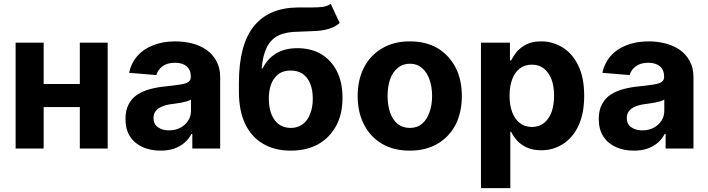

<svg xmlns="http://www.w3.org/2000/svg" viewBox="-20 -766 3652 990"><path d="M440.4 -333Q440.4 -303.7 440.4 -213.9Q369.1 -213.9 155.3 -213.9Q155.3 -244.1 155.3 -333Q226.6 -333 440.4 -333ZM205.1 -545.9Q205.1 -409.2 205.1 0Q168.9 0 60.5 0Q60.5 -136.7 60.5 -545.9Q96.7 -545.9 205.1 -545.9ZM535.2 -545.9Q535.2 -409.2 535.2 0Q499 0 391.6 0Q391.6 -136.7 391.6 -545.9Q426.8 -545.9 535.2 -545.9Z M807.6 10.7Q755.9 10.7 714.8 -7.8Q673.8 -26.4 650.4 -62.5Q627 -98.6 627 -152.3Q627 -198.2 643.6 -228.5Q660.2 -259.8 688.5 -278.3Q717.8 -296.9 753.9 -306.6Q791 -316.4 831.1 -320.3Q878.9 -325.2 908.2 -330.1Q937.5 -334 950.2 -342.8Q963.9 -351.6 963.9 -369.1Q963.9 -370.1 963.9 -371.1Q963.9 -405.3 942.4 -423.8Q920.9 -442.4 882.8 -442.4Q841.8 -442.4 817.4 -423.8Q793.9 -406.2 786.1 -378.9Q739.3 -382.8 645.5 -390.6Q656.2 -440.4 687.5 -476.6Q718.8 -512.7 768.6 -532.2Q818.4 -552.7 883.8 -552.7Q928.7 -552.7 970.7 -542Q1012.7 -531.2 1044.9 -508.8Q1077.1 -486.3 1095.7 -451.2Q1115.2 -417 1115.2 -368.2Q1115.2 -245.1 1115.2 0Q1079.1 0 971.7 0Q971.7 -18.6 971.7 -75.2Q970.7 -75.2 966.8 -75.2Q954.1 -49.8 931.6 -30.3Q910.2 -11.7 878.9 0Q848.6 10.7 807.6 10.7ZM850.6 -93.8Q884.8 -93.8 910.2 -107.4Q935.5 -121.1 950.2 -143.6Q964.8 -166 964.8 -195.3Q964.8 -213.9 964.8 -252.9Q958 -248 945.3 -244.1Q932.6 -241.2 918 -237.3Q902.3 -234.4 887.7 -232.4Q872.1 -230.5 859.4 -228.5Q833 -224.6 813.5 -215.8Q793 -207 782.2 -192.4Q771.5 -178.7 771.5 -157.2Q771.5 -126 793.9 -110.4Q816.4 -93.8 850.6 -93.8Z M1685.5 -746.1Q1697.3 -720.7 1731.4 -647.5Q1709 -627.9 1680.7 -619.1Q1652.3 -609.4 1613.3 -606.4Q1575.2 -604.5 1519.5 -602.5Q1456.1 -602.5 1416 -583Q1376 -563.5 1355.5 -521.5Q1335 -479.5 1329.1 -413.1Q1331.1 -413.1 1334 -413.1Q1358.4 -462.9 1403.3 -490.2Q1448.2 -517.6 1513.7 -517.6Q1583 -517.6 1635.7 -487.3Q1687.5 -456.1 1716.8 -399.4Q1746.1 -341.8 1746.1 -261.7Q1746.1 -178.7 1713.9 -118.2Q1680.7 -56.6 1621.1 -22.5Q1561.5 10.7 1479.5 10.7Q1396.5 10.7 1336.9 -24.4Q1277.3 -58.6 1244.1 -127Q1211.9 -194.3 1211.9 -293.9Q1211.9 -308.6 1211.9 -338.9Q1211.9 -535.2 1289.1 -630.9Q1365.2 -725.6 1514.6 -727.5Q1554.7 -727.5 1586.9 -727.5Q1620.1 -727.5 1644.5 -730.5Q1668.9 -734.4 1685.5 -746.1ZM1480.5 -106.4Q1514.6 -106.4 1540 -125Q1565.4 -142.6 1578.1 -176.8Q1592.8 -210 1592.8 -256.8Q1592.8 -303.7 1579.1 -335.9Q1565.4 -368.2 1540 -385.7Q1514.6 -402.3 1479.5 -402.3Q1453.1 -402.3 1432.6 -393.6Q1411.1 -383.8 1396.5 -364.3Q1381.8 -346.7 1374 -319.3Q1366.2 -292 1366.2 -256.8Q1366.2 -187.5 1396.5 -146.5Q1426.8 -106.4 1480.5 -106.4Z M2092.8 10.7Q2009.8 10.7 1950.2 -24.4Q1889.6 -59.6 1857.4 -123Q1824.2 -186.5 1824.2 -270.5Q1824.2 -355.5 1857.4 -418.9Q1889.6 -481.4 1950.2 -516.6Q2009.8 -552.7 2092.8 -552.7Q2175.8 -552.7 2236.3 -517.6Q2295.9 -481.4 2329.1 -418Q2361.3 -355.5 2361.3 -270.5Q2361.3 -186.5 2329.1 -123Q2295.9 -59.6 2235.4 -24.4Q2175.8 10.7 2092.8 10.7ZM2093.8 -106.4Q2130.9 -106.4 2156.2 -127.9Q2181.6 -149.4 2194.3 -186.5Q2208 -223.6 2208 -271.5Q2208 -319.3 2194.3 -356.4Q2181.6 -393.6 2156.2 -415Q2130.9 -437.5 2093.8 -437.5Q2055.7 -437.5 2030.3 -415Q2003.9 -393.6 1991.2 -356.4Q1978.5 -319.3 1978.5 -271.5Q1978.5 -223.6 1991.2 -186.5Q2003.9 -149.4 2029.3 -127.9Q2055.7 -106.4 2093.8 -106.4Z M2460 204.1Q2460 16.6 2460 -545.9Q2497.1 -545.9 2609.4 -545.9Q2609.4 -522.5 2609.4 -454.1Q2610.4 -454.1 2615.2 -454.1Q2626 -475.6 2644.5 -499Q2664.1 -521.5 2694.3 -537.1Q2724.6 -552.7 2770.5 -552.7Q2830.1 -552.7 2880.9 -521.5Q2931.6 -490.2 2961.9 -427.7Q2992.2 -366.2 2992.2 -272.5Q2992.2 -180.7 2962.9 -118.2Q2933.6 -55.7 2882.8 -23.4Q2833 8.8 2770.5 8.8Q2726.6 8.8 2695.3 -5.9Q2665 -20.5 2645.5 -42Q2626 -64.5 2615.2 -86.9Q2614.3 -86.9 2611.3 -86.9Q2611.3 -14.6 2611.3 204.1Q2573.2 204.1 2460 204.1ZM2607.4 -272.5Q2607.4 -223.6 2621.1 -187.5Q2634.8 -151.4 2660.2 -131.8Q2685.5 -111.3 2722.7 -111.3Q2759.8 -111.3 2785.2 -131.8Q2810.5 -152.3 2824.2 -188.5Q2836.9 -225.6 2836.9 -272.5Q2836.9 -320.3 2824.2 -355.5Q2810.5 -391.6 2785.2 -412.1Q2759.8 -432.6 2722.7 -432.6Q2685.5 -432.6 2660.2 -413.1Q2634.8 -393.6 2621.1 -357.4Q2607.4 -321.3 2607.4 -272.5Z M3248 10.7Q3196.3 10.7 3155.3 -7.8Q3114.3 -26.4 3090.8 -62.5Q3067.4 -98.6 3067.4 -152.3Q3067.4 -198.2 3084 -228.5Q3100.6 -259.8 3128.9 -278.3Q3158.2 -296.9 3194.3 -306.6Q3231.4 -316.4 3271.5 -320.3Q3319.3 -325.2 3348.6 -330.1Q3377.9 -334 3390.6 -342.8Q3404.3 -351.6 3404.3 -369.1Q3404.3 -370.1 3404.3 -371.1Q3404.3 -405.3 3382.8 -423.8Q3361.3 -442.4 3323.2 -442.4Q3282.2 -442.4 3257.8 -423.8Q3234.4 -406.2 3226.6 -378.9Q3179.7 -382.8 3085.9 -390.6Q3096.7 -440.4 3127.9 -476.6Q3159.2 -512.7 3209 -532.2Q3258.8 -552.7 3324.2 -552.7Q3369.1 -552.7 3411.1 -542Q3453.1 -531.2 3485.4 -508.8Q3517.6 -486.3 3536.1 -451.2Q3555.7 -417 3555.7 -368.2Q3555.7 -245.1 3555.7 0Q3519.5 0 3412.1 0Q3412.1 -18.6 3412.1 -75.2Q3411.1 -75.2 3407.2 -75.2Q3394.5 -49.8 3372.1 -30.3Q3350.6 -11.7 3319.3 0Q3289.1 10.7 3248 10.7ZM3291 -93.8Q3325.2 -93.8 3350.6 -107.4Q3376 -121.1 3390.6 -143.6Q3405.3 -166 3405.3 -195.3Q3405.3 -213.9 3405.3 -252.9Q3398.4 -248 3385.7 -244.1Q3373 -241.2 3358.4 -237.3Q3342.8 -234.4 3328.1 -232.4Q3312.5 -230.5 3299.8 -228.5Q3273.4 -224.6 3253.9 -215.8Q3233.4 -207 3222.7 -192.4Q3211.9 -178.7 3211.9 -157.2Q3211.9 -126 3234.4 -110.4Q3256.8 -93.8 3291 -93.8Z"/></svg>

Font: DeepSea
Style: Bold
Weight: 700
Designer: Stem
Version: Version 3.019;git-0a5106e0b